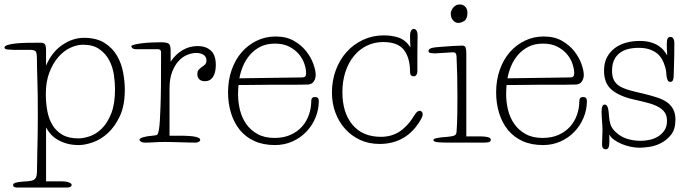

<svg xmlns="http://www.w3.org/2000/svg" viewBox="-37 -641 3096 863"><path d="M170 -346Q196 -407 243 -439Q290 -471 340 -471Q397 -471 433 -448Q469 -425 489 -390.5Q509 -356 516.5 -315Q524 -274 524 -238Q524 -166 501.5 -118.5Q479 -71 447 -42Q415 -13 379.5 -1Q344 11 318 11Q285 11 260.5 3.5Q236 -4 218 -15.5Q200 -27 188.5 -41Q177 -55 170 -68V174H235Q261 174 273 179Q285 184 285 189Q285 196 279 199Q273 202 265 202H40Q34 202 28 200Q22 198 22 190Q22 184 32 180.5Q42 177 68 175Q91 174 103.5 171.5Q116 169 122 161Q128 153 129 135.5Q130 118 130 86Q130 66 130.5 47Q131 28 131.5 5Q132 -18 132.5 -49Q133 -80 133 -124Q133 -175 132.5 -212.5Q132 -250 131 -279.5Q130 -309 129.5 -331.5Q129 -354 129 -375Q129 -405 122.5 -411Q116 -417 95 -417H23Q12 -417 -2.5 -418.5Q-17 -420 -17 -427Q-17 -434 -3.5 -438.5Q10 -443 32.5 -445.5Q55 -448 84.5 -448.5Q114 -449 145 -449Q159 -449 164.5 -442.5Q170 -436 170 -413ZM169 -219Q169 -179 175.5 -143Q182 -107 198.5 -79.5Q215 -52 243 -35.5Q271 -19 315 -19Q338 -19 366.5 -28.5Q395 -38 420.5 -63Q446 -88 463 -131Q480 -174 480 -240Q480 -269 475 -304Q470 -339 454.5 -369Q439 -399 410.5 -419.5Q382 -440 336 -440Q309 -440 279.5 -426.5Q250 -413 225.5 -385Q201 -357 185 -315.5Q169 -274 169 -219Z M933 -349Q933 -337 931 -324.5Q929 -312 923.5 -301Q918 -290 908.5 -283Q899 -276 884 -276Q867 -276 858.5 -285Q850 -294 850 -308Q850 -321 856.5 -328Q863 -335 870.5 -340Q878 -345 884.5 -351Q891 -357 891 -369Q891 -386 878 -394.5Q865 -403 845 -403Q827 -403 806 -395Q785 -387 767 -368Q749 -349 737 -318.5Q725 -288 725 -243V-31H769Q821 -31 842 -26Q863 -21 863 -13Q863 -7 856.5 -3.5Q850 0 843 0Q829 0 810.5 -0.5Q792 -1 773 -1.5Q754 -2 736 -2.5Q718 -3 705 -3Q679 -3 658 -1.5Q637 0 612 0Q604 0 597 -4Q590 -8 590 -13Q590 -19 606 -24Q622 -29 648 -31Q666 -32 670 -36Q674 -40 677 -57Q680 -73 681.5 -98Q683 -123 684.5 -163.5Q686 -204 686.5 -263Q687 -322 687 -406Q687 -420 672 -420H573Q563 -420 558 -425Q553 -430 553 -433Q553 -437 567 -440.5Q581 -444 601 -446.5Q621 -449 644.5 -450Q668 -451 686 -451Q712 -451 721 -445Q730 -439 730 -413V-364Q754 -399 785 -416.5Q816 -434 851 -434Q888 -434 910.5 -414Q933 -394 933 -349Z M1322 -293Q1339 -293 1339 -311Q1339 -331 1331 -354.5Q1323 -378 1306 -398Q1289 -418 1262.5 -431.5Q1236 -445 1199 -445Q1161 -445 1133.5 -431Q1106 -417 1086.5 -394.5Q1067 -372 1055.5 -344.5Q1044 -317 1039 -289ZM1035 -259Q1034 -248 1033.5 -237.5Q1033 -227 1033 -218Q1033 -182 1041.5 -147Q1050 -112 1069.5 -84Q1089 -56 1120.5 -38.5Q1152 -21 1197 -21Q1238 -21 1269 -35Q1300 -49 1320.5 -72Q1341 -95 1351.5 -125Q1362 -155 1362 -187Q1362 -205 1379 -205Q1396 -205 1396 -187Q1396 -148 1381 -112Q1366 -76 1339.5 -48.5Q1313 -21 1277 -5Q1241 11 1199 11Q1146 11 1106.5 -7Q1067 -25 1041 -57Q1015 -89 1001.5 -132.5Q988 -176 988 -226Q988 -281 1004.5 -327.5Q1021 -374 1050 -407Q1079 -440 1118 -458.5Q1157 -477 1202 -477Q1250 -477 1284 -457.5Q1318 -438 1339.5 -410.5Q1361 -383 1371.5 -353.5Q1382 -324 1382 -304Q1382 -288 1373.5 -275Q1365 -262 1347 -261Q1321 -260 1283.5 -260Q1246 -260 1206 -260Q1194 -260 1171 -260Q1148 -260 1122.5 -259.5Q1097 -259 1073 -259Q1049 -259 1035 -259Z M1808 -428Q1807 -439 1806.5 -454Q1806 -469 1806 -483Q1806 -494 1810.5 -502.5Q1815 -511 1823 -511Q1831 -511 1835.5 -503Q1840 -495 1840 -484Q1840 -470 1839.5 -447.5Q1839 -425 1839 -401Q1839 -377 1839 -355Q1839 -333 1839 -320Q1839 -312 1835 -305Q1831 -298 1823 -298Q1815 -298 1810.5 -302.5Q1806 -307 1806 -319Q1806 -380 1779 -416Q1752 -452 1685 -452Q1645 -452 1611.5 -435.5Q1578 -419 1553.5 -389Q1529 -359 1515.5 -317.5Q1502 -276 1502 -227Q1502 -134 1547.5 -80Q1593 -26 1675 -26Q1724 -26 1761 -51Q1798 -76 1829 -128Q1839 -143 1850 -143Q1855 -143 1859 -138.5Q1863 -134 1863 -128Q1863 -118 1853 -101Q1790 6 1669 6Q1621 6 1582 -12Q1543 -30 1514.5 -61.5Q1486 -93 1470.5 -135Q1455 -177 1455 -225Q1455 -279 1472.5 -326Q1490 -373 1521 -407.5Q1552 -442 1595 -462Q1638 -482 1688 -482Q1726 -482 1756 -471.5Q1786 -461 1808 -428Z M1889 0ZM2059 -28H2121Q2143 -28 2156 -24.5Q2169 -21 2169 -13Q2169 -4 2159.5 -2Q2150 0 2139 0H1980Q1956 0 1933.5 -1.5Q1911 -3 1911 -12Q1911 -22 1975 -26Q1997 -28 2005.5 -32Q2014 -36 2015 -47Q2018 -85 2018.5 -131Q2019 -177 2019 -213Q2019 -259 2018 -301.5Q2017 -344 2015 -389Q2014 -397 2011 -401.5Q2008 -406 2000 -406Q1995 -406 1983 -405Q1971 -404 1958 -403.5Q1945 -403 1933 -402Q1921 -401 1917 -401Q1909 -401 1899 -402.5Q1889 -404 1889 -412Q1889 -421 1903 -425Q1917 -429 1952 -431Q1974 -433 2001 -434.5Q2028 -436 2041 -436Q2053 -436 2056 -426.5Q2059 -417 2059 -401ZM1989 -580Q1989 -585 1991.5 -592Q1994 -599 1999 -605.5Q2004 -612 2011.5 -616.5Q2019 -621 2030 -621Q2044 -621 2054 -611Q2064 -601 2064 -584Q2064 -557 2050.5 -547.5Q2037 -538 2023 -538Q2009 -538 1999 -550Q1989 -562 1989 -580Z M2527 -293Q2544 -293 2544 -311Q2544 -331 2536 -354.5Q2528 -378 2511 -398Q2494 -418 2467.5 -431.5Q2441 -445 2404 -445Q2366 -445 2338.5 -431Q2311 -417 2291.5 -394.5Q2272 -372 2260.5 -344.5Q2249 -317 2244 -289ZM2240 -259Q2239 -248 2238.5 -237.5Q2238 -227 2238 -218Q2238 -182 2246.5 -147Q2255 -112 2274.5 -84Q2294 -56 2325.5 -38.5Q2357 -21 2402 -21Q2443 -21 2474 -35Q2505 -49 2525.5 -72Q2546 -95 2556.5 -125Q2567 -155 2567 -187Q2567 -205 2584 -205Q2601 -205 2601 -187Q2601 -148 2586 -112Q2571 -76 2544.5 -48.5Q2518 -21 2482 -5Q2446 11 2404 11Q2351 11 2311.5 -7Q2272 -25 2246 -57Q2220 -89 2206.5 -132.5Q2193 -176 2193 -226Q2193 -281 2209.5 -327.5Q2226 -374 2255 -407Q2284 -440 2323 -458.5Q2362 -477 2407 -477Q2455 -477 2489 -457.5Q2523 -438 2544.5 -410.5Q2566 -383 2576.5 -353.5Q2587 -324 2587 -304Q2587 -288 2578.5 -275Q2570 -262 2552 -261Q2526 -260 2488.5 -260Q2451 -260 2411 -260Q2399 -260 2376 -260Q2353 -260 2327.5 -259.5Q2302 -259 2278 -259Q2254 -259 2240 -259Z M2701 -37Q2702 -29 2702 -20Q2702 -11 2702 -5Q2702 10 2699 20Q2696 30 2685 30Q2678 30 2673.5 25Q2669 20 2669 6Q2669 -2 2670 -21Q2671 -40 2671 -54Q2671 -73 2669 -97Q2667 -121 2667 -139Q2667 -171 2681 -171Q2696 -171 2699 -136Q2701 -101 2707 -82Q2713 -63 2732 -46Q2755 -25 2783.5 -16.5Q2812 -8 2843 -8Q2862 -8 2883 -12.5Q2904 -17 2921 -27.5Q2938 -38 2949.5 -55Q2961 -72 2961 -98Q2961 -121 2951 -135.5Q2941 -150 2922 -160.5Q2903 -171 2875 -178.5Q2847 -186 2811 -194Q2748 -208 2713 -237Q2678 -266 2678 -323Q2678 -359 2691.5 -384Q2705 -409 2727.5 -425.5Q2750 -442 2778.5 -449.5Q2807 -457 2837 -457Q2866 -457 2887 -451Q2908 -445 2923 -435Q2938 -425 2947 -413.5Q2956 -402 2962 -392Q2961 -405 2960.5 -419Q2960 -433 2960 -441Q2960 -461 2964 -468Q2968 -475 2976 -475Q2985 -475 2989.5 -467.5Q2994 -460 2994 -449Q2994 -389 2992.5 -349.5Q2991 -310 2991 -299Q2991 -290 2988 -281.5Q2985 -273 2976 -273Q2967 -273 2963.5 -281.5Q2960 -290 2959 -298Q2958 -306 2957.5 -316.5Q2957 -327 2952 -342Q2947 -360 2938 -375.5Q2929 -391 2915 -402Q2901 -413 2881 -419.5Q2861 -426 2833 -426Q2808 -426 2786 -420.5Q2764 -415 2748 -402.5Q2732 -390 2723 -370.5Q2714 -351 2714 -323Q2714 -297 2722.5 -280.5Q2731 -264 2748.5 -253.5Q2766 -243 2792.5 -235.5Q2819 -228 2855 -220Q2888 -212 2914.5 -203.5Q2941 -195 2959.5 -182.5Q2978 -170 2988.5 -150.5Q2999 -131 2999 -103Q2999 -60 2979 -35Q2959 -10 2932.5 3Q2906 16 2879 19.5Q2852 23 2839 23Q2819 23 2797.5 18.5Q2776 14 2757 6Q2738 -2 2723 -13Q2708 -24 2701 -37Z"/></svg>

Font: Life Savers
Style: Regular
Weight: 400
Designer: Pablo Impallari, Rodrigo Fuenzalida, Brenda Gallo
Foundry: Pablo Impallari, Rodrigo Fuenzalida, Brenda Gallo
Version: Version 3.001; ttfautohint (v0.95) -l 8 -r 50 -G 200 -x 14 -